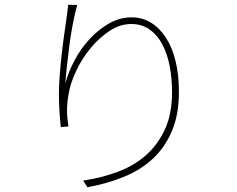

<svg xmlns="http://www.w3.org/2000/svg" viewBox="-20 -759 996 808"><path d="M305 -738Q295 -703 286.5 -658.5Q278 -614 272 -568Q266 -522 261.5 -480Q257 -438 255 -408Q267 -454 293 -503.5Q319 -553 356 -593.5Q393 -634 438.5 -660Q484 -686 534 -686Q579 -686 615.5 -663.5Q652 -641 678.5 -600Q705 -559 719 -501.5Q733 -444 733 -373Q733 -277 703.5 -207.5Q674 -138 622.5 -90.5Q571 -43 500.5 -14.5Q430 14 348 29L330 1Q405 -10 473 -35Q541 -60 592 -104Q643 -148 673.5 -213.5Q704 -279 704 -371Q704 -429 694 -481Q684 -533 663 -572.5Q642 -612 609.5 -635Q577 -658 532 -658Q485 -658 440.5 -628.5Q396 -599 360 -555Q324 -511 299.5 -458.5Q275 -406 268 -359Q262 -324 262 -294.5Q262 -265 268 -227L236 -224Q233 -250 230.5 -285.5Q228 -321 228 -366Q228 -400 231.5 -444.5Q235 -489 240 -533.5Q245 -578 250.5 -616Q256 -654 259 -675Q262 -694 263.5 -709Q265 -724 267 -739Z"/></svg>

Font: Kinto Sans Thin
Style: Regular
Weight: 100
Designer: Authors: Ryoko NISHIZUKA  (kana & ideographs); Paul D. Hunt (Latin, Greek & Cyrillic); Wenlong ZHANG  (bopomofo); Sandol
Foundry: Adobe Systems Incorporated, ookami Inc.
Version: Version 0.001